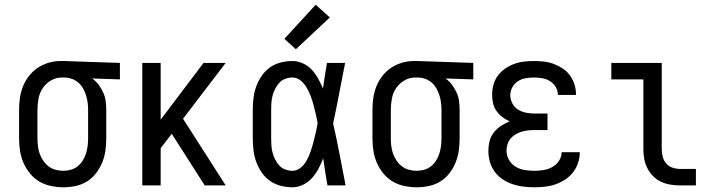

<svg xmlns="http://www.w3.org/2000/svg" viewBox="-20 -787 3040 815"><path d="M249 8Q223 8 196.5 2.5Q170 -3 147 -16.5Q124 -30 107 -51Q90 -72 79.5 -96.5Q69 -121 65 -147Q61 -173 61 -200V-320Q61 -346 64.5 -371Q68 -396 77.5 -420Q87 -444 103 -464.5Q119 -485 140 -499Q161 -513 186 -520.5Q211 -528 236 -528Q240 -528 243.5 -528Q247 -528 250 -528L489 -520V-450L371 -454Q387 -443 398.5 -427.5Q410 -412 418 -394.5Q426 -377 428.5 -358Q431 -339 431 -320V-200Q431 -174 427.5 -148Q424 -122 414 -97.5Q404 -73 388 -52Q372 -31 349.5 -17Q327 -3 301 2.5Q275 8 249 8ZM249 -62Q265 -62 281 -66.5Q297 -71 310 -81.5Q323 -92 331.5 -106Q340 -120 345 -135.5Q350 -151 352 -167.5Q354 -184 354 -200V-320Q354 -336 352 -351.5Q350 -367 345.5 -381.5Q341 -396 333.5 -410Q326 -424 314.5 -434.5Q303 -445 288.5 -451Q274 -457 259 -458H250Q248 -458 246 -458Q244 -458 242 -458Q218 -458 196.5 -445.5Q175 -433 161.5 -413Q148 -393 143.5 -368.5Q139 -344 139 -320V-200Q139 -183 141 -166.5Q143 -150 148.5 -134.5Q154 -119 163.5 -105Q173 -91 186 -81Q199 -71 215.5 -66.5Q232 -62 249 -62Z M584 0V-520H662V-279L844 -520H938L757 -283L938 0H849L709 -219L662 -158V0Z M1221 8Q1196 8 1171 1.5Q1146 -5 1125.5 -19.5Q1105 -34 1090.5 -55.5Q1076 -77 1067.5 -100.5Q1059 -124 1056 -149.5Q1053 -175 1053 -200V-320Q1053 -345 1056 -370.5Q1059 -396 1067.5 -419.5Q1076 -443 1090.5 -464.5Q1105 -486 1125.5 -500.5Q1146 -515 1171 -521.5Q1196 -528 1221 -528Q1244 -528 1266 -518Q1288 -508 1304 -490.5Q1320 -473 1331 -452.5Q1342 -432 1351 -411Q1355 -438 1359 -465.5Q1363 -493 1368 -520H1445Q1432 -456 1420 -391.5Q1408 -327 1394 -263Q1409 -198 1421.5 -132Q1434 -66 1447 0H1370Q1365 -29 1360.5 -57.5Q1356 -86 1352 -115Q1343 -92 1332 -71Q1321 -50 1305 -32Q1289 -14 1267 -3Q1245 8 1221 8ZM1221 -62Q1236 -62 1249.5 -70.5Q1263 -79 1272 -91Q1281 -103 1287.5 -117Q1294 -131 1299 -145.5Q1304 -160 1308 -174.5Q1312 -189 1315.5 -204Q1319 -219 1322.5 -234Q1326 -249 1328 -264Q1325 -283 1320.5 -302.5Q1316 -322 1311 -341Q1306 -360 1299 -378.5Q1292 -397 1282 -414.5Q1272 -432 1256.5 -445Q1241 -458 1221 -458Q1206 -458 1191 -452.5Q1176 -447 1165.5 -435.5Q1155 -424 1148 -410Q1141 -396 1137 -381Q1133 -366 1132 -350.5Q1131 -335 1131 -320V-200Q1131 -185 1132 -169.5Q1133 -154 1137 -139Q1141 -124 1148 -110Q1155 -96 1165.5 -84.5Q1176 -73 1191 -67.5Q1206 -62 1221 -62ZM1236 -578 1187 -622 1320 -767 1380 -713Z M1749 8Q1723 8 1696.5 2.5Q1670 -3 1647 -16.5Q1624 -30 1607 -51Q1590 -72 1579.5 -96.5Q1569 -121 1565 -147Q1561 -173 1561 -200V-320Q1561 -346 1564.5 -371Q1568 -396 1577.5 -420Q1587 -444 1603 -464.5Q1619 -485 1640 -499Q1661 -513 1686 -520.5Q1711 -528 1736 -528Q1740 -528 1743.5 -528Q1747 -528 1750 -528L1989 -520V-450L1871 -454Q1887 -443 1898.5 -427.5Q1910 -412 1918 -394.5Q1926 -377 1928.5 -358Q1931 -339 1931 -320V-200Q1931 -174 1927.5 -148Q1924 -122 1914 -97.5Q1904 -73 1888 -52Q1872 -31 1849.5 -17Q1827 -3 1801 2.5Q1775 8 1749 8ZM1749 -62Q1765 -62 1781 -66.5Q1797 -71 1810 -81.5Q1823 -92 1831.5 -106Q1840 -120 1845 -135.5Q1850 -151 1852 -167.5Q1854 -184 1854 -200V-320Q1854 -336 1852 -351.5Q1850 -367 1845.5 -381.5Q1841 -396 1833.5 -410Q1826 -424 1814.5 -434.5Q1803 -445 1788.5 -451Q1774 -457 1759 -458H1750Q1748 -458 1746 -458Q1744 -458 1742 -458Q1718 -458 1696.5 -445.5Q1675 -433 1661.5 -413Q1648 -393 1643.5 -368.5Q1639 -344 1639 -320V-200Q1639 -183 1641 -166.5Q1643 -150 1648.5 -134.5Q1654 -119 1663.5 -105Q1673 -91 1686 -81Q1699 -71 1715.5 -66.5Q1732 -62 1749 -62Z M2247 8Q2224 8 2200.5 5Q2177 2 2155 -5.5Q2133 -13 2113.5 -26Q2094 -39 2080 -58Q2066 -77 2059.5 -100Q2053 -123 2053 -146Q2053 -167 2058 -187.5Q2063 -208 2076 -224.5Q2089 -241 2106.5 -252.5Q2124 -264 2143 -272Q2127 -279 2112.5 -290Q2098 -301 2087.5 -316Q2077 -331 2073 -348.5Q2069 -366 2069 -384Q2069 -406 2074.5 -427Q2080 -448 2093 -465.5Q2106 -483 2124 -495.5Q2142 -508 2162 -515.5Q2182 -523 2204 -525.5Q2226 -528 2247 -528Q2268 -528 2289.5 -525.5Q2311 -523 2331 -515.5Q2351 -508 2369 -496Q2387 -484 2399.5 -466.5Q2412 -449 2418.5 -428.5Q2425 -408 2425 -387Q2425 -386 2425 -385Q2425 -384 2425 -384H2348Q2348 -384 2348 -384.5Q2348 -385 2348 -385Q2348 -403 2338.5 -418.5Q2329 -434 2314 -443Q2299 -452 2282 -455Q2265 -458 2247 -458Q2229 -458 2211.5 -455Q2194 -452 2179 -442.5Q2164 -433 2155 -417Q2146 -401 2146 -383Q2146 -365 2155 -348Q2164 -331 2179.5 -321.5Q2195 -312 2213.5 -308.5Q2232 -305 2250 -305H2304V-235H2250Q2236 -235 2222 -233.5Q2208 -232 2194.5 -228Q2181 -224 2169 -217Q2157 -210 2148 -199.5Q2139 -189 2134.5 -175Q2130 -161 2130 -148Q2130 -127 2140.5 -108.5Q2151 -90 2168.5 -79.5Q2186 -69 2206.5 -65.5Q2227 -62 2247 -62Q2267 -62 2286.5 -65Q2306 -68 2323.5 -77.5Q2341 -87 2352.5 -104Q2364 -121 2364 -141Q2364 -141 2364 -141Q2364 -141 2364 -141H2441Q2441 -141 2441 -140.5Q2441 -140 2441 -140Q2441 -117 2433.5 -95Q2426 -73 2412 -55Q2398 -37 2378.5 -24.5Q2359 -12 2337.5 -4.5Q2316 3 2293 5.5Q2270 8 2247 8Z M2866 0Q2845 0 2824.5 -3.5Q2804 -7 2785 -16Q2766 -25 2751.5 -40Q2737 -55 2727.5 -74Q2718 -93 2714.5 -113.5Q2711 -134 2711 -155V-450H2575V-520H2789V-155Q2789 -138 2793 -122Q2797 -106 2807.5 -93.5Q2818 -81 2834 -75.5Q2850 -70 2866 -70H2934V0Z"/></svg>

Font: Iosevka Slab
Style: Regular
Weight: 400
Monospace: yes
Designer: Belleve Invis
Foundry: Belleve Invis
Version: Version 11.2.4; ttfautohint (v1.8.3)